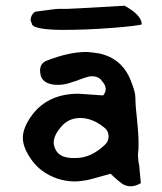

<svg xmlns="http://www.w3.org/2000/svg" viewBox="-20 -633 566 672"><path d="M476 -548Q475 -546 447 -542.5Q419 -539 375 -535.5Q331 -532 282 -530Q233 -528 189.5 -528.5Q146 -529 118.5 -534.5Q91 -540 91 -552Q86 -563 87 -563Q88 -582 103 -592Q140 -597 163 -600Q186 -603 196 -602Q204 -601 258.5 -604Q313 -607 416 -613Q476 -580 476 -548ZM438 19Q420 19 406 9Q392 -1 367 -25L346 -19Q325 -13 310 -9Q295 -5 287 -3Q274 -1 263.5 0.5Q253 2 243 2Q196 2 154.5 -19Q113 -40 88 -77Q60 -117 60 -151Q60 -188 95 -234Q151 -305 255 -305L341 -299Q350 -310 350 -321Q350 -335 338 -348Q326 -366 303 -366Q294 -366 291 -365Q284 -363 275.5 -360.5Q267 -358 257 -354Q248 -350 242 -348.5Q236 -347 234 -346Q208 -336 183 -336Q165 -336 153 -340Q124 -349 121 -377Q116 -410 144 -421Q222 -451 280 -451Q290 -451 302 -449.5Q314 -448 327 -446Q406 -429 437 -353Q446 -330 450 -316Q454 -302 454 -288Q454 -263 460 -210Q461 -200 463 -176Q465 -152 465 -132Q465 -119 464.5 -110Q464 -101 463 -95Q462 -91 465 -64Q466 -60 467 -55Q468 -50 468 -43Q470 -26 471 -13Q472 0 473 8Q454 19 438 19ZM243 -80Q298 -79 348 -127Q360 -138 360 -155Q360 -176 343 -188Q303 -220 261 -220Q219 -220 193 -188Q168 -159 168 -134Q168 -124 173 -112Q182 -93 200 -86Q218 -79 243 -80Z"/></svg>

Font: Mansalva
Style: Regular
Weight: 400
Designer: Carolina Short
Foundry: Carolina Short
Version: Version 2.112; ttfautohint (v1.8.4.7-5d5b)